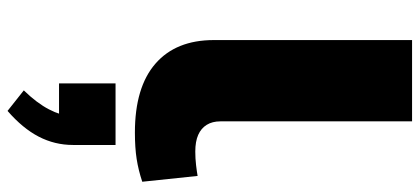

<svg xmlns="http://www.w3.org/2000/svg" viewBox="-314 -430 1085 496"><g transform="rotate(90 228.0 -182.5)"><path d="M323 11Q206 11 145 -42Q84 -95 84 -193V-705H294V-210Q294 -189 303 -174.5Q312 -160 329 -152.5Q346 -145 372 -145Q390 -145 407 -147Q424 -149 435 -151L450 -8Q420 2 391 6.5Q362 11 323 11ZM267 340 214 298Q247 264 263 233Q279 202 280 178L312 207H196V61H355V171Q355 218 333.5 259.5Q312 301 267 340Z"/></g></svg>

Font: Nunito Sans 7pt Expanded Black
Style: Regular
Weight: 900
Width: 7
Designer: Vernon Adams
Foundry: Vernon Adams
Version: Version 3.101;gftools[0.9.27]